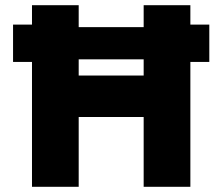

<svg xmlns="http://www.w3.org/2000/svg" viewBox="-20 -720 854 740"><path d="M30.3 -481.3V-625.3H117.7L199 -615.3H593L685 -625.3H786.7V-481.3H687.3L605 -491.3H189L114.3 -481.3ZM533.7 0V-700H713.7V0ZM103.3 0V-700H283.3V0ZM173 -269 173.7 -429H631V-269Z"/></svg>

Font: Lexend Medium
Style: Regular
Weight: 500
Designer: Bonnie Shaver-Troup, Thomas Jockin
Foundry: Lexend
Version: Version 1.005